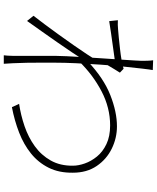

<svg xmlns="http://www.w3.org/2000/svg" viewBox="75 -896 849 1040"><g transform="rotate(90 500.0 -375.5)"><path d="M542 -54Q603 -63 663 -83.5Q723 -104 771.5 -139Q820 -174 849 -225.5Q878 -277 877 -346Q877 -375 865 -409.5Q853 -444 827.5 -475.5Q802 -507 760 -527Q718 -547 659 -547Q563 -547 474 -500.5Q385 -454 312 -379V-426Q403 -512 494.5 -548Q586 -584 664 -584Q727 -584 784.5 -556Q842 -528 878.5 -474.5Q915 -421 915 -345Q916 -270 888 -214Q860 -158 811 -118.5Q762 -79 697.5 -54Q633 -29 560 -15ZM317 -574Q309 -573 284.5 -569.5Q260 -566 227 -561.5Q194 -557 159.5 -552Q125 -547 94 -542L89 -589Q102 -588 114 -588.5Q126 -589 138 -590Q155 -591 183.5 -594Q212 -597 244 -600.5Q276 -604 305 -609Q334 -614 352 -620L373 -600Q364 -586 354 -569.5Q344 -553 334 -536Q324 -519 316 -504L307 -408Q289 -379 263 -340.5Q237 -302 208 -260Q179 -218 149 -176Q119 -134 93 -97L65 -132Q83 -155 110 -191Q137 -227 166.5 -268Q196 -309 224 -349Q252 -389 273 -421Q294 -453 303 -470L308 -541ZM309 -718Q309 -732 308.5 -749Q308 -766 306 -780L359 -778Q356 -762 351 -719.5Q346 -677 340 -618Q334 -559 329.5 -493Q325 -427 322 -363Q319 -299 319 -246Q319 -197 319 -162.5Q319 -128 319.5 -95.5Q320 -63 322 -20Q323 -7 323.5 5Q324 17 325 29H279Q280 22 281 7.5Q282 -7 282 -19Q282 -67 282 -100.5Q282 -134 282 -167.5Q282 -201 282 -249Q282 -271 284 -311.5Q286 -352 289 -402Q292 -452 295.5 -503.5Q299 -555 302 -600.5Q305 -646 307 -677.5Q309 -709 309 -718Z"/></g></svg>

Font: Noto Sans SC Thin ExtraLight
Style: Regular
Weight: 250
Version: Version 2.004-H2;hotconv 1.0.118;makeotfexe 2.5.65603